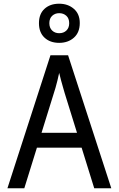

<svg xmlns="http://www.w3.org/2000/svg" viewBox="-20 -1015 640 1035"><path d="M20 0 252 -717H347L580 0H488L329 -512Q326 -524 320.5 -541.5Q315 -559 309.5 -580.5Q304 -602 299 -622Q295 -602 289.5 -580.5Q284 -559 279 -541Q274 -523 270 -512L111 0ZM154 -219 184 -299H411L437 -219ZM299 -784Q250 -784 220 -812Q190 -840 190 -890Q190 -940 220 -967.5Q250 -995 299 -995Q346 -995 378 -967.5Q410 -940 410 -891Q410 -840 378.5 -812Q347 -784 299 -784ZM299 -836Q323 -836 338 -850.5Q353 -865 353 -890Q353 -916 337.5 -930Q322 -944 299 -944Q277 -944 261.5 -930Q246 -916 246 -890Q246 -865 261 -850.5Q276 -836 299 -836Z"/></svg>

Font: Noto Sans Mono
Style: Regular
Weight: 400
Designer: Monotype Design Team
Foundry: Monotype Imaging Inc.
Version: Version 2.014